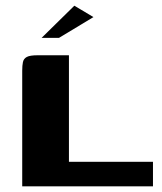

<svg xmlns="http://www.w3.org/2000/svg" viewBox="-20 -654 567 674"><path d="M222 -460V-86H517V0H58V-406Q58 -424 60.5 -436Q63 -448 74 -454Q85 -460 112 -460ZM126 -521 241 -634 308 -594 187 -521Z"/></svg>

Font: Genos Thin
Style: Bold
Weight: 700
Version: Version 1.010